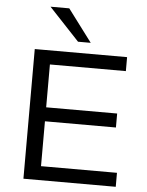

<svg xmlns="http://www.w3.org/2000/svg" viewBox="-61 -990 798 1040"><g transform="rotate(5 337.5 -470.5)"><path d="M106 0V-705H608V-629H195V-396H581V-320H195V-76H608V0ZM336 -765 171 -941H273L405 -765Z"/></g></svg>

Font: Nunito Sans 10pt SemiExpanded
Style: Regular
Weight: 400
Width: 6
Designer: Vernon Adams
Foundry: Vernon Adams
Version: Version 3.101;gftools[0.9.27]